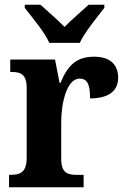

<svg xmlns="http://www.w3.org/2000/svg" viewBox="-20 -786 530 806"><path d="M187 -606H315C335 -651 389 -715 418 -753V-766H352C326 -742 279 -702 251 -673C223 -702 176 -742 150 -766H84V-753C113 -715 168 -651 187 -606ZM18 0H331V-52H301C264 -52 237 -60 237 -119V-274C237 -355 261 -456 314 -456C349 -456 358 -428 358 -373C432 -373 476 -401 476 -460C476 -512 445 -548 375 -548C299 -548 263 -509 234 -438H230L211 -536H23V-484H26C67 -484 92 -475 92 -416V-124C92 -61 64 -52 22 -52H18Z"/></svg>

Font: Noto Serif Hebrew SemiCondensed
Style: Bold
Weight: 700
Width: 4
Designer: Monotype Design Team
Foundry: Monotype Imaging Inc.
Version: Version 2.004